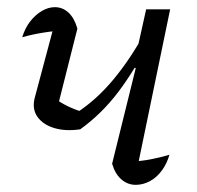

<svg xmlns="http://www.w3.org/2000/svg" viewBox="-20 -510 549 536"><path d="M204 -149Q163 -143 131.5 -152.5Q100 -162 84.5 -184Q69 -206 77 -237L136 -458L168 -426Q133 -424 101.5 -419Q70 -414 42 -406Q50 -432 64.5 -450.5Q79 -469 97 -479.5Q115 -490 133 -490Q155 -490 171.5 -474.5Q188 -459 196 -430L143 -220L133 -235Q168 -210 212 -197L195 -196Q250 -232 296.5 -288Q343 -344 382 -415L394 -391Q358 -317 311.5 -255Q265 -193 204 -149ZM359 6Q336 6 318.5 -9.5Q301 -25 293 -53L359 -320L352 -322L388 -484H455L360 -25L345 -59Q373 -60 399.5 -65Q426 -70 453 -78Q446 -53 431.5 -33.5Q417 -14 398 -4Q379 6 359 6Z"/></svg>

Font: Piazzolla 24pt
Style: Italic
Weight: 400
Italic angle: -11.3°
Designer: Juan Pablo del Peral
Foundry: Huerta Tipografica
Version: Version 2.005